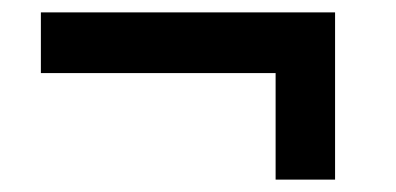

<svg xmlns="http://www.w3.org/2000/svg" viewBox="-20 -435 640 310"><path d="M425 -145V-317H46V-415H521V-145Z"/></svg>

Font: Mona Sans SemiBold
Style: Regular
Weight: 600
Designer: Deni Anggara
Foundry: GitHub
Version: Version 2.000;Glyphs 3.2.3 (3260)